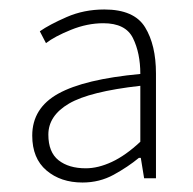

<svg xmlns="http://www.w3.org/2000/svg" viewBox="-20 -827 408 405"><path d="M154 -442Q108 -442 78 -467.5Q48 -493 48 -541Q48 -599 103 -629.5Q158 -660 276 -671Q276 -715 260.5 -746.5Q245 -778 198 -778Q164 -778 129.5 -764Q95 -750 77 -736L64 -761Q84 -775 120.5 -791Q157 -807 200 -807Q263 -807 286 -769.5Q309 -732 309 -672V-451H284L277 -494H273Q250 -475 220 -458.5Q190 -442 154 -442ZM161 -472Q187 -472 216 -485.5Q245 -499 276 -528V-646Q169 -634 125.5 -608.5Q82 -583 82 -543Q82 -506 103.5 -489Q125 -472 161 -472Z"/></svg>

Font: Source Han Sans SC ExtraLight
Style: Regular
Weight: 250
Designer: Ryoko NISHIZUKA 西塚涼子 (kana, bopomofo & ideographs); Paul D. Hunt (Latin, Greek & Cyrillic); Sandoll Communications 산돌커뮤니
Foundry: Adobe
Version: Version 2.004;hotconv 1.0.118;makeotfexe 2.5.65603